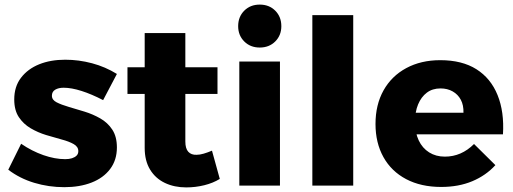

<svg xmlns="http://www.w3.org/2000/svg" viewBox="-20 -808 2234 836"><path d="M429 -372Q379 -398 335 -412Q291 -426 257 -426Q235 -426 220.5 -417.5Q206 -409 206 -391Q206 -373 226.5 -362.5Q247 -352 279.5 -342.5Q312 -333 348 -322Q384 -311 416.5 -292.5Q449 -274 469 -243.5Q489 -213 489 -166Q489 -111 459.5 -72Q430 -33 378.5 -13Q327 7 260 7Q192 7 129 -12Q66 -31 16 -69L72 -182Q119 -150 169 -132.5Q219 -115 264 -115Q281 -115 293.5 -119Q306 -123 313.5 -130.5Q321 -138 321 -150Q321 -169 301 -180.5Q281 -192 249 -200.5Q217 -209 181 -220Q145 -231 113.5 -249.5Q82 -268 62 -298Q42 -328 42 -375Q42 -431 71.5 -469.5Q101 -508 150.5 -528Q200 -548 264 -548Q323 -548 381 -532.5Q439 -517 489 -486Z M787 -192Q787 -161 800 -147Q813 -133 836 -134Q850 -134 867 -139Q884 -144 903 -152L937 -29Q908 -11 869.5 -1.5Q831 8 791 8Q739 8 698 -11.5Q657 -31 633.5 -69.5Q610 -108 610 -164V-664H787ZM535 -515H927V-399H535Z M1022 -540H1199V0H1022ZM1111 -788Q1152 -788 1178.5 -761.5Q1205 -735 1205 -694Q1205 -654 1178.5 -627.5Q1152 -601 1111 -601Q1070 -601 1043.5 -627.5Q1017 -654 1017 -694Q1017 -735 1043.5 -761.5Q1070 -788 1111 -788Z M1340 -742H1518V0H1340Z M1998 -317Q1999 -350 1986.5 -373.5Q1974 -397 1951 -410Q1928 -423 1898 -423Q1863 -423 1838.5 -404.5Q1814 -386 1800.5 -353.5Q1787 -321 1787 -278Q1787 -231 1803 -197Q1819 -163 1848.5 -144.5Q1878 -126 1917 -126Q1989 -126 2044 -181L2137 -89Q2096 -44 2036.5 -19Q1977 6 1901 6Q1813 6 1748.5 -28Q1684 -62 1649.5 -124Q1615 -186 1615 -268Q1615 -352 1650 -414.5Q1685 -477 1749 -511.5Q1813 -546 1897 -546Q1992 -546 2054.5 -506.5Q2117 -467 2146.5 -394Q2176 -321 2170 -223H1762V-317Z"/></svg>

Font: Alexandria
Style: Bold
Weight: 700
Designer: Mohamed Gaber
Foundry: Kief Type Foundry
Version: Version 5.100